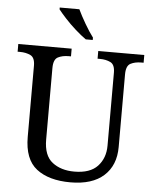

<svg xmlns="http://www.w3.org/2000/svg" viewBox="-61 -982 840 1043"><g transform="rotate(5 358.5 -460.5)"><path d="M362 10Q244 10 177 -42Q110 -94 110 -216V-604Q110 -648 85.5 -660Q61 -672 28 -672H15V-714H306V-672H293Q259 -672 235 -659.5Q211 -647 211 -600V-210Q211 -123 258 -86.5Q305 -50 378 -50Q464 -50 505 -94Q546 -138 546 -206V-604Q546 -648 521.5 -660Q497 -672 464 -672H451V-714H702V-672H689Q655 -672 631 -659.5Q607 -647 607 -600V-204Q607 -104 544 -47Q481 10 362 10ZM378 -771Q352 -789 320 -817.5Q288 -846 261.5 -875Q235 -904 222 -921V-931H329Q345 -897 369.5 -855Q394 -813 416 -784V-771Z"/></g></svg>

Font: Noto Serif Oriya
Style: Regular
Weight: 400
Designer: David Williams
Foundry: Google LLC, David Williams
Version: Version 1.051; ttfautohint (v1.8.4.7-5d5b)